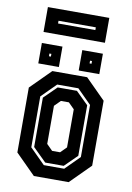

<svg xmlns="http://www.w3.org/2000/svg" viewBox="-94 -914 668 973"><g transform="rotate(10 240.0 -428.0)"><path d="M150.5 0 47.5 -103V-437L150.5 -540H329.5L432.5 -437V-103L329.5 0ZM190.5 -63H295.5L368.5 -136V-404L295.5 -477H186.5L112.5 -403V-141ZM195.5 -77 126.5 -145V-399L191.5 -463H290.5L354.5 -400V-140L290.5 -77ZM219.5 -141.5H260.5L291 -172V-368L260.5 -398.5H219.5L189 -368V-172ZM281.5 -566V-671H387.5V-566ZM73.5 -566V-671H179.5V-566ZM120.5 -611H130.5V-625H120.5ZM329.5 -611H339.5V-625H329.5ZM72 -727.5V-855.5H388V-727.5ZM137 -782.5H329V-796.5H137Z"/></g></svg>

Font: Tourney Condensed Regular
Style: Bold
Weight: 700
Width: 3
Designer: Tyler Finck
Foundry: Etcetera Type Co
Version: Version 1.010; ttfautohint (v1.8.3)